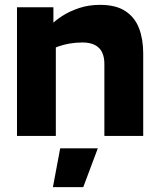

<svg xmlns="http://www.w3.org/2000/svg" viewBox="-20 -560 657 791"><path d="M50 -530H200V-415L210 -397V0H50ZM319 -385Q292 -385 266.5 -380.5Q241 -376 220 -368.5Q199 -361 185 -352V-452Q205 -474 236 -494Q267 -514 306.5 -527Q346 -540 392 -540Q458 -540 497 -514Q536 -488 553 -443Q570 -398 570 -340V0H410V-297Q410 -323 401.5 -342.5Q393 -362 373 -373.5Q353 -385 319 -385ZM383 51 323 211H198L228 51Z"/></svg>

Font: Roundo Variable
Style: Regular
Weight: 200
Designer: Shiva Nallaperumal
Foundry: Indian Type Foundry
Version: Version 2.000